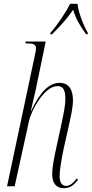

<svg xmlns="http://www.w3.org/2000/svg" viewBox="-20 -978 481 1008"><path d="M245 -806 244 -798H253C301 -846 330 -877 364 -927C378 -880 397 -847 432 -798H440L441 -806C419 -843 391 -914 387 -958H348C326 -913 280 -845 245 -806ZM315 10C349 10 368 -7 390 -34L383 -41C364 -16 346 -2 327 -2C303 -2 293 -23 293 -54C293 -83 302 -139 314 -196L344 -330C351 -365 363 -411 363 -452C363 -500 346 -543 294 -543C238 -543 191 -497 144 -396H142C149 -425 164 -490 168 -509L220 -760H115L113 -750H125C156 -750 169 -744 169 -724C169 -717 167 -707 164 -692L17 0H57L133 -346C143 -392 210 -526 282 -526C315 -526 323 -499 323 -460C323 -420 313 -378 304 -333L275 -200C264 -151 254 -98 254 -64C254 -18 274 10 315 10Z"/></svg>

Font: Noto Serif Display ExtraCondensed ExtraLight
Style: Italic
Weight: 200
Width: 2
Italic angle: -12°
Designer: Monotype Design Team
Foundry: Monotype Imaging Inc.
Version: Version 2.009